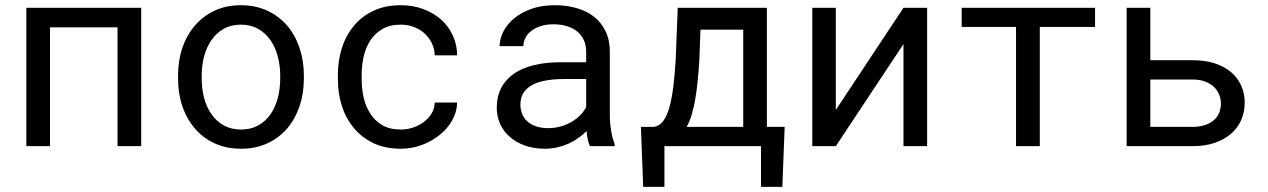

<svg xmlns="http://www.w3.org/2000/svg" viewBox="-20 -558 4841 733"><path d="M519 0V-528.3H80.6V0H170.9V-453.6H428.7V0Z M659.7 -269V-258.3Q659.7 -201.2 676.3 -152.3Q692.9 -103.5 724.1 -67.4Q754.9 -31.2 799.6 -10.7Q844.2 9.8 900.4 9.8Q956.1 9.8 1000.5 -10.7Q1044.9 -31.2 1076.2 -67.4Q1106.9 -103.5 1123.5 -152.3Q1140.1 -201.2 1140.1 -258.3V-269Q1140.1 -326.2 1123.5 -375.2Q1106.9 -424.3 1076.2 -460.4Q1044.9 -496.6 1000.2 -517.3Q955.6 -538.1 899.4 -538.1Q843.8 -538.1 799.3 -517.3Q754.9 -496.6 724.1 -460.4Q692.9 -424.3 676.3 -375.2Q659.7 -326.2 659.7 -269ZM750 -258.3V-269Q750 -307.6 759.3 -343Q768.6 -378.4 787.6 -405.3Q806.2 -432.1 834 -448Q861.8 -463.9 899.4 -463.9Q937 -463.9 965.1 -448Q993.2 -432.1 1012.2 -405.3Q1030.8 -378.4 1040.3 -343Q1049.8 -307.6 1049.8 -269V-258.3Q1049.8 -219.2 1040.5 -183.8Q1031.2 -148.4 1012.7 -121.6Q993.7 -94.7 965.6 -79.1Q937.5 -63.5 900.4 -63.5Q862.8 -63.5 834.5 -79.1Q806.2 -94.7 787.6 -121.6Q768.6 -148.4 759.3 -183.8Q750 -219.2 750 -258.3Z M1510.3 -63.5Q1467.8 -63.5 1439.2 -80.3Q1410.6 -97.2 1393.6 -124.5Q1376 -151.4 1368.4 -185.3Q1360.8 -219.2 1360.8 -253.9V-274.4Q1360.8 -308.6 1368.4 -342.3Q1376 -376 1393.6 -403.3Q1411.1 -430.2 1439.7 -447Q1468.3 -463.9 1510.3 -463.9Q1537.6 -463.9 1561.3 -454.6Q1585 -445.3 1602.1 -429.2Q1619.1 -413.1 1629.2 -391.8Q1639.2 -370.6 1639.6 -346.7H1725.1Q1725.1 -386.7 1709 -421.9Q1692.9 -457 1664.6 -482.9Q1635.7 -508.3 1596.4 -523.2Q1557.1 -538.1 1510.3 -538.1Q1450.2 -538.1 1405.3 -516.6Q1360.4 -495.1 1330.6 -459Q1300.3 -422.4 1285.2 -374.5Q1270 -326.7 1270 -274.4V-253.9Q1270 -201.2 1285.2 -153.6Q1300.3 -106 1330.6 -69.8Q1360.4 -33.2 1405.3 -11.7Q1450.2 9.8 1510.3 9.8Q1552.2 9.8 1590.8 -4.6Q1629.4 -19 1659.2 -43.5Q1689 -67.4 1706.8 -99.4Q1724.6 -131.3 1725.1 -166.5H1639.6Q1639.2 -144.5 1628.2 -125.7Q1617.2 -106.9 1599.1 -93.3Q1581.1 -79.1 1557.9 -71.3Q1534.7 -63.5 1510.3 -63.5Z M2232.4 0H2326.7V-7.8Q2317.9 -29.8 2313 -59.3Q2308.1 -88.9 2308.1 -115.2V-360.8Q2308.1 -405.3 2292 -438.5Q2275.9 -471.7 2248 -494.1Q2219.7 -516.1 2181.2 -527.1Q2142.6 -538.1 2097.7 -538.1Q2048.3 -538.1 2009.5 -524.4Q1970.7 -510.7 1943.8 -488.8Q1916.5 -466.3 1902.1 -438.5Q1887.7 -410.6 1887.2 -381.8H1978Q1978 -398.4 1986.1 -413.8Q1994.1 -429.2 2008.8 -440.4Q2023.4 -451.7 2044.7 -458.5Q2065.9 -465.3 2092.8 -465.3Q2121.6 -465.3 2144.8 -458Q2168 -450.7 2184.1 -437.5Q2200.2 -423.8 2209 -404.8Q2217.8 -385.7 2217.8 -361.8V-320.3H2119.1Q2064 -320.3 2019.3 -309.6Q1974.6 -298.8 1942.9 -277.3Q1911.1 -255.4 1893.8 -222.7Q1876.5 -189.9 1876.5 -146.5Q1876.5 -113.3 1889.4 -84.7Q1902.3 -56.2 1926.3 -35.6Q1949.7 -14.6 1983.6 -2.4Q2017.6 9.8 2059.6 9.8Q2085.4 9.8 2108.4 4.4Q2131.3 -1 2151.9 -10.3Q2171.9 -19.5 2188.7 -31.7Q2205.6 -43.9 2219.2 -57.6Q2220.7 -41 2223.9 -25.6Q2227.1 -10.3 2232.4 0ZM2072.8 -68.8Q2046.4 -68.8 2026.4 -75.7Q2006.3 -82.5 1993.2 -94.7Q1980 -106.4 1973.4 -123Q1966.8 -139.6 1966.8 -159.2Q1966.8 -179.7 1974.4 -195.8Q1981.9 -211.9 1996.6 -223.6Q2017.1 -240.2 2052 -248.3Q2086.9 -256.3 2133.8 -256.3H2217.8V-149.4Q2210 -133.8 2196.3 -119.4Q2182.6 -105 2164.1 -93.8Q2145 -82.5 2122.1 -75.7Q2099.1 -68.8 2072.8 -68.8Z M2476.6 -73.7H2426.8L2435.5 155.3H2516.6V0H2885.3V155.3H2966.8L2975.6 -73.7H2907.7V-528.3H2567.4L2559.6 -330.1Q2556.2 -273.4 2550.5 -227.5Q2544.9 -181.6 2535.6 -148.4Q2526.4 -115.2 2512 -95.9Q2497.6 -76.7 2476.6 -73.7ZM2649.9 -330.1 2654.3 -444.8H2817.4V-73.7H2601.6Q2613.3 -95.2 2621.3 -122.6Q2629.4 -149.9 2634.8 -182.6Q2640.1 -214.8 2643.8 -252Q2647.5 -289.1 2649.9 -330.1Z M3429.2 -528.3 3170.9 -138.2V-528.3H3081.1V0H3170.9L3429.2 -389.6V0H3519.5V-528.3Z M4160.6 -455.1V-528.3H3651.4V-455.1H3858.9V0H3949.7V-455.1Z M4371.6 -328.1V-528.3H4281.2V0H4533.2Q4580.6 0 4617.7 -12.7Q4654.8 -25.4 4680.2 -47.9Q4705.6 -69.8 4718.8 -100.3Q4731.9 -130.9 4731.9 -166Q4731.9 -201.7 4718.5 -231.4Q4705.1 -261.2 4679.7 -282.7Q4654.3 -304.2 4617.4 -316.2Q4580.6 -328.1 4533.2 -328.1ZM4371.6 -254.4H4533.2Q4561.5 -254.4 4581.8 -246.3Q4602.1 -238.3 4615.2 -225.6Q4628.4 -212.4 4634.8 -196Q4641.1 -179.7 4641.1 -162.6Q4641.1 -145 4635 -128.9Q4628.9 -112.8 4615.7 -100.6Q4602.5 -88.4 4582 -81.1Q4561.5 -73.7 4533.2 -73.7H4371.6Z"/></svg>

Font: RobotoMono Nerd Font
Style: Regular
Weight: 400
Monospace: yes
Designer: Google
Version: Version 3.000;Nerd Fonts 3.2.1